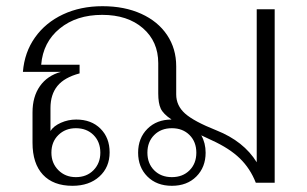

<svg xmlns="http://www.w3.org/2000/svg" viewBox="-20 -590 991 620"><path d="M867 -560V0H806Q788 -46 754.5 -78.5Q721 -111 664 -137L630 -153Q644 -128 644 -97Q644 -50 614 -20Q584 10 535 10Q486 10 456 -20Q426 -50 426 -97Q426 -144 456 -174Q486 -204 534 -204Q507 -222 499 -239.5Q491 -257 491 -288V-386Q491 -456 441.5 -499Q392 -542 310 -542Q227 -542 173 -498Q119 -454 113 -381H237V-353Q188 -340 165.5 -312.5Q143 -285 143 -241V-167Q153 -183 176.5 -193.5Q200 -204 226 -204Q275 -204 304.5 -174.5Q334 -145 334 -98Q334 -50 301 -20Q268 10 214 10Q152 10 118.5 -26Q85 -62 85 -129V-227Q85 -278 109 -312Q133 -346 177 -358H54Q59 -421 93 -469Q127 -517 183.5 -543.5Q240 -570 311 -570Q382 -570 436 -545.5Q490 -521 519.5 -477Q549 -433 549 -376V-285Q549 -249 577.5 -223.5Q606 -198 679 -169Q767 -134 809 -66V-560ZM146 -97Q146 -63 168.5 -40.5Q191 -18 225 -18Q260 -18 282 -40.5Q304 -63 304 -97Q304 -132 282 -154Q260 -176 225 -176Q191 -176 168.5 -154Q146 -132 146 -97ZM614 -97Q614 -132 592 -154Q570 -176 535 -176Q500 -176 478 -154Q456 -132 456 -97Q456 -62 478 -40Q500 -18 535 -18Q570 -18 592 -40Q614 -62 614 -97Z"/></svg>

Font: Fahkwang ExtraLight
Style: Regular
Weight: 275
Designer: Suppakit Chalermlarp | Katatrad Co.,Ltd.
Foundry: Cadson Demak Co.,Ltd.
Version: Version 1.000; ttfautohint (v1.6)